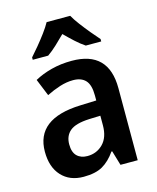

<svg xmlns="http://www.w3.org/2000/svg" viewBox="-116 -846 766 937"><g transform="rotate(-15 267.0 -378.0)"><path d="M279 -552Q465 -552 465 -364V0H378L356 -74H352Q322 -31 286 -10.5Q250 10 190 10Q120 10 79 -34.5Q38 -79 38 -157Q38 -323 263 -331L345 -334V-359Q345 -413 323.5 -436Q302 -459 261 -459Q228 -459 193.5 -448Q159 -437 125 -420L90 -506Q128 -527 176 -539.5Q224 -552 279 -552ZM288 -255Q219 -252 190.5 -228Q162 -204 162 -161Q162 -121 181.5 -102Q201 -83 234 -83Q281 -83 313 -115.5Q345 -148 345 -209V-257ZM329 -766Q342 -743 362 -716.5Q382 -690 403.5 -664Q425 -638 443 -618V-606H365Q341 -622 317.5 -643.5Q294 -665 269 -690Q244 -665 221 -643.5Q198 -622 175 -606H97V-618Q115 -638 136.5 -664Q158 -690 178 -717Q198 -744 210 -766Z"/></g></svg>

Font: Noto Sans Khmer SemiCondensed SemiBold
Style: Regular
Weight: 600
Width: 4
Designer: Danh Hong and the Monotype Design Team
Foundry: Monotype Imaging Inc.
Version: Version 2.004; ttfautohint (v1.8.4.7-5d5b)